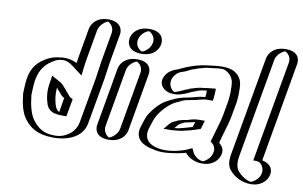

<svg xmlns="http://www.w3.org/2000/svg" viewBox="-88 -940 1980 1254"><g transform="rotate(10 901.5 -313.0)"><path d="M558 -362 505 -64C491 13 421 59 347 65C338 66 327 66 316 66C228 66 179 32 144 -14C111 -54 99 -121 93 -183C93 -206 95 -224 96 -251C102 -338 135 -391 192 -427C223 -447 247 -456 288 -459C332 -463 364 -445 388 -427L399 -419C402 -444 407 -473 411 -497L442 -673C450 -718 494 -757 539 -757C584 -757 617 -718 609 -673L578 -497C571 -455 565 -404 558 -362ZM362 -197C355 -200 348 -205 343 -210L334 -221C327 -228 320 -235 316 -240L306 -254C294 -265 284 -281 268 -290C257 -228 264 -185 278 -143C285 -124 303 -102 329 -102C334 -101 340 -101 345 -101ZM543 -362C550 -401 555 -454 563 -497L594 -673C600 -709 573 -742 537 -742C501 -742 463 -710 457 -673L426 -497C422 -474 417 -444 414 -420L411 -390L378 -415C355 -432 326 -447 287 -444C248 -441 228 -434 199 -415C147 -382 117 -336 111 -253C110 -226 108 -208 108 -186C114 -126 127 -60 157 -24C191 20 235 51 319 51C405 51 476 13 490 -64ZM355 -221 346 -232C339 -239 333 -246 329 -250L318 -265C307 -275 296 -292 277 -303L257 -314L253 -288C242 -224 250 -179 264 -136C275 -106 297 -86 342 -86H357L378 -207C370 -211 360 -215 355 -221ZM543 -362 490 -64C476 13 405 51 319 51C235 51 191 20 157 -24C127 -60 114 -126 108 -186C108 -208 110 -226 111 -253C117 -336 147 -382 199 -415C228 -434 248 -441 287 -444C326 -447 355 -432 378 -415L411 -390L414 -420C417 -444 422 -474 426 -497L457 -673C463 -710 501 -742 537 -742C573 -742 600 -709 594 -673L563 -497C555 -454 550 -401 543 -362ZM378 -207 357 -86H342C336 -86 331 -86 325 -87C293 -88 273 -112 264 -136C250 -179 242 -224 253 -288L257 -314L277 -303C296 -292 307 -275 318 -265L329 -250C333 -246 339 -239 346 -232L355 -221C360 -215 370 -211 378 -207ZM399 -419 388 -427C364 -445 332 -463 288 -459C248 -456 223 -447 192 -427C135 -391 102 -338 96 -251C95 -224 93 -207 93 -183C99 -122 111 -54 144 -14C179 32 228 66 316 66C327 66 337 66 347 65C421 59 491 13 505 -64L558 -362C565 -402 571 -455 578 -497L609 -673C617 -718 584 -757 539 -757C494 -757 450 -718 442 -673L411 -497C407 -474 401 -442 399 -419ZM268 -290C284 -281 294 -266 306 -254L316 -240C320 -235 328 -227 334 -221L343 -210C348 -205 354 -200 362 -197L345 -101C306 -101 288 -117 278 -143C264 -186 257 -228 268 -290ZM523 -362 470 -64C457 12 386 47 343 50C335 51 328 51 319 51C256 51 213 26 178 -20C148 -57 134 -123 128 -184C128 -207 130 -225 131 -252C137 -337 170 -387 221 -419C250 -438 262 -442 292 -444C308 -445 332 -438 357 -419L428 -365L434 -419C437 -444 442 -474 446 -497L477 -673C484 -713 526 -740 537 -742C548 -740 581 -713 574 -673L543 -497C535 -454 530 -403 523 -362ZM388 -208C384 -210 379 -213 376 -216L367 -227C360 -234 354 -241 350 -246L339 -260C328 -270 319 -288 296 -300L240 -331L233 -288C222 -226 229 -182 243 -140C252 -115 277 -89 320 -87C329 -86 334 -86 342 -86H377L398 -203ZM382 -440C361 -451 327 -463 282 -459C233 -455 201 -443 170 -423C112 -387 82 -336 76 -252C75 -225 73 -209 73 -185C79 -123 92 -58 124 -19C158 26 208 66 316 66C433 66 511 15 525 -64L578 -362C585 -402 590 -454 598 -497L629 -673C635 -707 618 -757 539 -757C460 -757 428 -708 422 -673L391 -497C388 -480 385 -460 382 -440ZM342 -201 326 -105C315 -111 304 -123 298 -139C286 -175 280 -212 284 -260L285 -259L296 -245C300 -240 307 -232 313 -226L322 -215C327 -210 333 -205 342 -201Z M672 -450 605 -67C597 -22 629 17 674 17C719 17 764 -22 772 -67L839 -450C847 -495 815 -533 770 -533C725 -533 680 -495 672 -450ZM715 -659C707 -612 740 -573 787 -573C833 -573 877 -610 885 -656C893 -703 861 -742 814 -742C768 -742 723 -705 715 -659ZM687 -450C693 -487 731 -518 768 -518C805 -518 830 -487 824 -450L757 -67C750 -30 713 2 676 2C639 2 613 -30 620 -67ZM730 -659C737 -697 773 -727 811 -727C850 -727 877 -695 870 -656C863 -618 828 -588 790 -588C751 -588 723 -621 730 -659ZM687 -450 620 -67C613 -30 639 2 676 2C713 2 750 -30 757 -67L824 -450C830 -487 805 -518 768 -518C731 -518 693 -487 687 -450ZM730 -659C723 -621 751 -588 790 -588C828 -588 863 -618 870 -656C877 -695 850 -727 811 -727C773 -727 737 -697 730 -659ZM672 -450C680 -495 725 -533 770 -533C815 -533 847 -495 839 -450L772 -67C764 -22 719 17 674 17C629 17 597 -22 605 -67ZM715 -659C723 -705 768 -742 814 -742C861 -742 893 -703 885 -656C877 -610 833 -573 787 -573C740 -573 707 -612 715 -659ZM707 -450C715 -496 764 -518 768 -518C772 -518 812 -496 804 -450L737 -67C730 -25 685 1 676 2C667 1 633 -25 640 -67ZM750 -659C759 -707 806 -727 811 -727C816 -727 859 -705 850 -656C841 -608 794 -588 790 -588C785 -588 741 -610 750 -659ZM652 -450 585 -67C579 -32 594 17 674 17C754 17 786 -32 792 -67L859 -450C865 -485 849 -533 770 -533C691 -533 658 -485 652 -450ZM695 -659C689 -623 706 -573 787 -573C867 -573 899 -620 905 -656C911 -693 895 -742 814 -742C734 -742 701 -695 695 -659Z M1272 -414C1257 -413 1251 -412 1236 -409C1216 -409 1193 -400 1176 -396C1162 -392 1148 -386 1133 -381C1113 -369 1087 -359 1064 -353C992 -334 941 -408 992 -475C1011 -500 1032 -509 1061 -518C1117 -543 1174 -568 1247 -575C1265 -578 1291 -582 1312 -582H1331C1388 -582 1425 -544 1436 -503C1445 -462 1442 -390 1432 -345L1419 -272C1411 -226 1395 -181 1384 -140L1378 -119C1375 -109 1372 -102 1370 -92C1394 -76 1412 -42 1393 1C1377 39 1328 75 1281 61C1246 54 1217 35 1203 7C1202 8 1200 8 1199 8L1164 18C1131 26 1095 32 1057 35C1029 38 1002 33 980 28C913 16 860 -28 889 -110C899 -141 907 -172 922 -195C934 -215 948 -230 963 -248C985 -273 1012 -296 1041 -309L1061 -318C1089 -331 1114 -340 1147 -345C1183 -353 1223 -367 1263 -367H1269C1272 -383 1272 -398 1272 -414ZM1233 -199C1230 -189 1226 -176 1223 -165C1204 -157 1185 -154 1164 -147L1146 -143C1133 -139 1115 -134 1098 -134C1089 -133 1078 -132 1067 -131H1065C1072 -140 1081 -151 1090 -159C1090 -160 1090 -160 1091 -160L1113 -170C1130 -180 1156 -183 1177 -187C1196 -192 1211 -199 1233 -199ZM1273 -429C1258 -428 1251 -426 1237 -424C1211 -423 1190 -414 1174 -410C1133 -399 1103 -378 1063 -367C1002 -351 964 -414 1004 -467C1020 -488 1036 -495 1065 -504C1122 -531 1173 -552 1246 -560C1265 -562 1290 -567 1309 -567H1328C1378 -567 1411 -533 1421 -497C1429 -458 1427 -389 1417 -345L1404 -272C1396 -228 1380 -182 1369 -141L1363 -120C1361 -112 1359 -105 1356 -98L1354 -84C1377 -69 1397 -44 1379 -3C1366 28 1325 57 1287 46L1277 44C1250 37 1228 20 1217 -1L1211 -12L1201 -8L1162 4C1131 12 1096 17 1058 20C1033 23 1008 18 986 13C923 2 879 -37 904 -108C914 -140 922 -169 935 -189C962 -231 1001 -275 1046 -296L1066 -305C1093 -318 1115 -325 1147 -330C1186 -336 1222 -352 1260 -352H1281L1284 -370C1285 -387 1287 -401 1287 -417V-430ZM1078 -167 1089 -174 1108 -183C1126 -194 1153 -198 1176 -202C1191 -206 1211 -214 1236 -214H1253L1248 -197C1244 -184 1239 -168 1235 -155C1212 -146 1187 -140 1165 -133L1148 -129C1135 -125 1116 -119 1096 -119C1088 -118 1075 -117 1065 -116H1034L1054 -139C1060 -146 1068 -158 1078 -167ZM1273 -429 1287 -430V-417C1287 -401 1285 -387 1284 -370L1281 -352H1260C1223 -352 1186 -338 1148 -330C1115 -323 1094 -318 1066 -305L1046 -296C1020 -284 994 -263 974 -240C959 -222 945 -207 935 -189C923 -168 914 -141 904 -108C879 -37 922 2 985 13C1008 17 1032 23 1058 20C1096 17 1131 12 1162 4L1201 -8L1211 -12L1217 -1C1228 20 1250 37 1277 44L1287 46C1325 57 1366 28 1379 -3C1397 -44 1377 -69 1354 -84L1356 -98C1359 -105 1361 -112 1363 -120L1369 -141C1380 -182 1396 -228 1404 -272L1417 -345C1427 -389 1429 -458 1421 -497C1411 -533 1378 -567 1328 -567H1309C1291 -567 1266 -563 1247 -560C1217 -556 1184 -550 1157 -542C1126 -533 1097 -519 1065 -504C1036 -495 1020 -488 1004 -467C964 -414 1002 -351 1063 -367C1086 -373 1111 -384 1129 -395C1144 -400 1158 -405 1174 -410C1190 -415 1211 -423 1237 -424C1251 -426 1258 -428 1273 -429ZM1078 -167C1068 -158 1060 -146 1054 -139L1034 -116H1065C1075 -117 1088 -118 1096 -119C1116 -119 1135 -125 1148 -129L1165 -133C1187 -140 1212 -146 1235 -155C1239 -168 1244 -184 1248 -197L1253 -214H1236C1211 -214 1191 -206 1176 -202C1156 -198 1128 -195 1108 -183L1089 -174ZM1269 -367H1263C1221 -367 1183 -351 1147 -345C1114 -340 1088 -331 1061 -318L1041 -309C992 -287 951 -241 922 -195C907 -171 899 -141 889 -110C860 -28 914 16 980 28C1003 34 1029 38 1057 35C1095 32 1131 26 1164 18L1203 7C1216 33 1245 53 1281 61C1329 74 1377 39 1393 1C1413 -44 1392 -75 1370 -92C1372 -102 1375 -109 1378 -119L1384 -140C1395 -181 1411 -226 1419 -272L1432 -345C1442 -391 1445 -460 1436 -503C1428 -544 1387 -582 1331 -582H1312C1291 -582 1264 -577 1247 -575C1175 -569 1114 -543 1061 -518C1032 -509 1011 -500 992 -475C958 -431 970 -382 1003 -361C1041 -337 1098 -360 1133 -381C1167 -392 1194 -407 1235 -409C1249 -409 1257 -412 1272 -414C1272 -400 1271 -381 1269 -367ZM1098 -134C1116 -134 1133 -139 1146 -143L1164 -147C1183 -153 1204 -158 1223 -165C1226 -175 1230 -189 1233 -199C1211 -199 1196 -192 1178 -187C1156 -181 1131 -180 1113 -170L1095 -162C1083 -154 1074 -142 1065 -131H1067C1076 -132 1090 -134 1098 -134ZM1267 -429C1253 -428 1241 -426 1231 -424C1193 -422 1170 -412 1159 -409C1117 -399 1095 -380 1056 -368C1052 -367 1047 -365 1044 -365C1028 -367 984 -416 1026 -471C1043 -493 1056 -498 1081 -506C1100 -512 1120 -525 1126 -527C1146 -533 1164 -541 1173 -544C1197 -551 1230 -558 1252 -560C1272 -562 1299 -567 1309 -567H1328C1349 -567 1390 -542 1401 -500C1409 -460 1407 -390 1397 -345L1384 -272C1376 -227 1360 -182 1349 -141L1343 -120C1341 -112 1339 -105 1336 -98L1334 -87C1355 -73 1378 -46 1358 -1C1346 28 1313 48 1305 49C1304 49 1301 48 1300 48L1290 46C1271 41 1248 25 1237 3L1224 -24L1182 -5L1147 6C1102 18 1048 26 997 14C951 6 896 -28 924 -109C934 -140 942 -170 956 -192C980 -233 1025 -280 1066 -299L1086 -308C1111 -320 1128 -326 1157 -331C1201 -338 1237 -352 1260 -352H1301L1304 -369C1305 -386 1307 -399 1307 -415V-433ZM1057 -163C1047 -154 1039 -143 1032 -135L1016 -116H1069C1078 -117 1091 -118 1098 -119C1127 -120 1149 -126 1163 -130L1181 -134C1199 -140 1220 -144 1246 -154L1256 -158C1260 -171 1264 -186 1268 -198L1273 -214H1236C1198 -214 1172 -203 1162 -200C1145 -197 1112 -193 1087 -179L1069 -171ZM1249 -367C1198 -364 1161 -348 1136 -344C1098 -338 1068 -328 1040 -314L1021 -305C968 -281 930 -237 901 -192C887 -170 879 -140 869 -109C843 -36 885 12 968 27C992 33 1024 39 1063 35C1107 31 1151 24 1189 13C1207 38 1246 62 1294 64C1370 68 1403 24 1413 -1C1431 -42 1414 -70 1390 -88C1392 -100 1395 -108 1398 -120L1404 -141C1415 -182 1431 -227 1439 -272L1452 -345C1462 -390 1464 -459 1456 -500C1447 -535 1417 -582 1331 -582H1312C1280 -582 1252 -576 1241 -575C1162 -568 1096 -541 1042 -515C1011 -505 988 -493 971 -471C914 -396 992 -331 1080 -355C1106 -362 1133 -372 1153 -384C1180 -393 1217 -408 1237 -409C1243 -409 1247 -410 1252 -411C1252 -397 1251 -381 1249 -367ZM1116 -166 1134 -174C1137 -176 1145 -179 1147 -180C1169 -185 1193 -189 1212 -195C1209 -184 1205 -172 1202 -161C1185 -155 1167 -151 1148 -145L1131 -141C1113 -135 1101 -134 1085 -133C1094 -144 1104 -157 1116 -166Z M1615 -683C1623 -729 1668 -767 1714 -767C1760 -767 1790 -729 1782 -683L1667 -29C1669 -29 1673 -27 1674 -26L1683 -24C1721 -15 1750 26 1729 76C1713 114 1664 151 1617 139L1607 137C1570 127 1537 104 1517 80C1496 53 1491 19 1500 -31ZM1630 -683C1637 -721 1674 -752 1711 -752C1748 -752 1774 -721 1767 -683L1649 -14H1662C1665 -13 1663 -13 1666 -12L1677 -9C1708 -1 1732 32 1715 73C1702 105 1662 134 1623 124L1613 122C1578 113 1547 92 1529 70C1511 47 1507 17 1515 -31ZM1630 -683 1515 -31C1507 17 1511 47 1529 70C1547 92 1578 113 1613 122L1623 124C1662 134 1702 105 1715 73C1732 32 1708 -1 1677 -9L1666 -12C1663 -13 1665 -12 1662 -14H1649L1767 -683C1774 -721 1748 -752 1711 -752C1674 -752 1637 -721 1630 -683ZM1615 -683 1500 -31C1491 19 1496 53 1517 80C1537 104 1569 127 1607 137L1617 139C1666 151 1713 115 1729 76C1750 26 1721 -15 1683 -24C1677 -25 1673 -26 1668 -29H1667L1782 -683C1790 -729 1760 -767 1714 -767C1668 -767 1623 -729 1615 -683ZM1650 -683C1658 -731 1708 -752 1711 -752C1714 -752 1755 -731 1747 -683L1629 -14H1649L1665 -11C1682 -6 1713 28 1694 75C1681 105 1647 125 1639 126H1635L1625 124C1599 117 1568 96 1550 74C1531 50 1526 18 1535 -31ZM1595 -683 1480 -31C1471 18 1476 49 1496 75C1516 99 1548 124 1594 136L1606 138C1613 140 1621 141 1629 141C1706 145 1738 101 1749 75C1768 29 1746 -12 1690 -24L1687 -26L1802 -683C1808 -719 1794 -767 1714 -767C1634 -767 1601 -719 1595 -683Z"/></g></svg>

Font: Blanket
Style: Black
Weight: 900
Foundry: Cannot Into Space Fonts
Version: Version 0.9